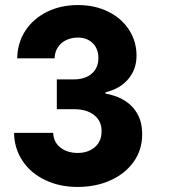

<svg xmlns="http://www.w3.org/2000/svg" viewBox="-20 -737 686 767"><path d="M36.1 -206.1H192.4Q193.8 -168.9 221.4 -147.5Q249 -126 291 -126Q317.9 -126 339.6 -136.5Q361.3 -147 373.8 -166.5Q386.2 -186 385.7 -212.9Q386.2 -253.4 356.2 -277.1Q326.2 -300.8 276.4 -300.8H207V-419.9H276.4Q319.3 -419.9 346.2 -442.6Q373 -465.3 373 -504.9Q373 -542.5 350.3 -564.7Q327.6 -586.9 291 -586.9Q265.6 -586.9 244.6 -576.9Q223.6 -566.9 211.2 -548.1Q198.7 -529.3 198.2 -503.9H48.8Q49.8 -565.9 81.3 -614.3Q112.8 -662.6 167.7 -689.7Q222.7 -716.8 291 -716.8Q359.4 -716.8 412.8 -690.2Q466.3 -663.6 495.8 -617.4Q525.4 -571.3 525.4 -514.6Q525.4 -460 492.4 -421.1Q459.5 -382.3 401.4 -368.2V-363.3Q474.1 -349.6 511.5 -306.9Q548.8 -264.2 547.9 -200.2Q548.3 -140.1 515.1 -92.3Q481.9 -44.4 422.9 -17.3Q363.8 9.8 290 9.8Q217.8 9.8 160.2 -17.8Q102.5 -45.4 69.8 -94.7Q37.1 -144 36.1 -206.1Z"/></svg>

Font: Pretendard GOV ExtraBold
Style: Regular
Weight: 800
Designer: Base glyphs from Inter by Rasmus Andersson; Hangeul glyphs from Noto Sans CJK(Source Han Sans) by Jang Soo-young and Kan
Foundry: Kil Hyung-jin
Version: Version 1.309